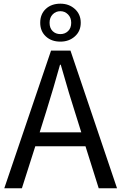

<svg xmlns="http://www.w3.org/2000/svg" viewBox="-20 -1003 646 1023"><path d="M301.8 -943.4Q277.3 -943.4 260.7 -926.3Q244.1 -909.2 244.1 -881.8Q244.1 -853.5 260.3 -837.4Q276.4 -821.3 301.8 -821.3Q326.2 -821.3 342.8 -837.4Q359.4 -853.5 359.4 -881.8Q359.4 -909.2 342.3 -926.3Q325.2 -943.4 301.8 -943.4ZM301.8 -781.2Q253.9 -781.2 224.1 -809.1Q194.3 -836.9 194.3 -881.8Q194.3 -927.7 224.1 -955.6Q253.9 -983.4 301.8 -983.4Q347.7 -983.4 378.9 -955.1Q410.2 -926.8 410.2 -881.8Q410.2 -836.9 378.9 -809.1Q347.7 -781.2 301.8 -781.2ZM191.4 -297.9H413.1L377.9 -410.2Q354.5 -480.5 303.7 -658.2H299.8Q265.6 -535.2 226.6 -410.2ZM505.9 0 435.5 -223.6H168L96.7 0H2.9L252 -733.4H355.5L603.5 0Z"/></svg>

Font: Nasu
Style: Regular
Weight: 400
Designer: Ryoko NISHIZUKA (kana &amp; ideographs); Paul D. Hunt (Latin, Greek &amp; Cyrillic); Wenlong ZHANG (bopomofo); Sandoll C
Version: Version 2014.1215